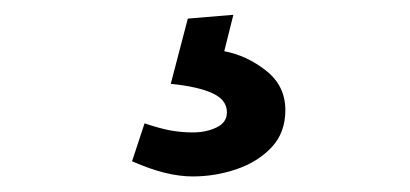

<svg xmlns="http://www.w3.org/2000/svg" viewBox="-20 -22 540 253"><path d="M234 210.5Q217 210.5 197.5 205.8Q178 201 154 190.5L170.5 140.5Q189.5 147 204.2 149.8Q219 152.5 234 152.5Q251.5 152.5 265.2 146Q279 139.5 279 126Q279 109.5 259.8 100.8Q240.5 92 205 88.5L227.5 2.5L287.5 -2.5L275.5 45.5Q305 51 330.5 71Q356 91 356 123Q356 153 337.8 172.2Q319.5 191.5 291.5 201Q263.5 210.5 234 210.5Z"/></svg>

Font: Expletus Sans SemiBold
Style: Regular
Weight: 600
Version: Version 7.500